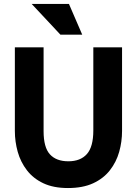

<svg xmlns="http://www.w3.org/2000/svg" viewBox="-20 -939 691 969"><path d="M328 -919 395 -764H285L140 -919ZM55 -278V-700H200V-277Q200 -195 232 -160Q264 -125 325 -125Q386 -125 418.5 -161.5Q451 -198 451 -281V-700H596V-278Q596 -224 581.5 -172.5Q567 -121 534.5 -79.5Q502 -38 450 -14Q398 10 323 10Q250 10 199 -14Q148 -38 116 -79.5Q84 -121 69.5 -172.5Q55 -224 55 -278Z"/></svg>

Font: Haskoy ExtraBold
Style: Regular
Weight: 800
Designer: Ertekin Erdin
Foundry: Ertekin Erdin
Version: Version 2.000; ttfautohint (v1.8.4.7-5d5b)